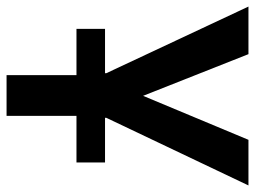

<svg xmlns="http://www.w3.org/2000/svg" viewBox="-118 -448 777 585"><g transform="rotate(90 270.5 -155.5)"><path d="M331 213V0H473V-87H337V-91L543 -524H404L270 -203L143 -524H-2L201 -91V-87H66V0H207V213Z"/></g></svg>

Font: RT Raleway Bold
Style: Regular
Weight: 400
Designer: Matt McInerney, Pablo Impallari, Rodrigo Fuenzalida — Edited by Milan Moffatt in April 2016
Foundry: Matt McInerney, Pablo Impallari, Rodrigo Fuenzalida — Edited by Milan Moffatt in April 2016
Version: Version 3.001